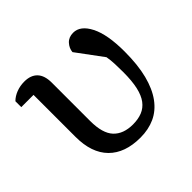

<svg xmlns="http://www.w3.org/2000/svg" viewBox="-134 -686 854 854"><g transform="rotate(-45 293.0 -259.0)"><path d="M23 -496Q39 -512 62.5 -521Q86 -530 113 -530Q153 -530 174.5 -507.5Q196 -485 196 -440V-199Q196 -121 228 -87Q260 -53 320 -53Q353 -53 378 -63Q403 -73 420 -95.5Q437 -118 445.5 -155.5Q454 -193 454 -249Q454 -275 453 -300.5Q452 -326 448 -348L357 -471Q359 -494 375.5 -512Q392 -530 420 -530Q465 -530 494 -473Q523 -416 523 -309Q523 -225 507.5 -164.5Q492 -104 463 -64.5Q434 -25 393.5 -6.5Q353 12 302 12Q205 12 152.5 -41Q100 -94 100 -195V-459H23Z"/></g></svg>

Font: IBM Plex Serif Text
Style: Regular
Weight: 450
Designer: Mike Abbink, Paul van der Laan, Pieter van Rosmalen
Foundry: Bold Monday
Version: Version 3.001